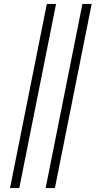

<svg xmlns="http://www.w3.org/2000/svg" viewBox="-20 -762 512 976"><path d="M31 194 218 -742H265L78 194ZM212 194 399 -742H446L259 194Z"/></svg>

Font: Montserrat Light
Style: Italic
Weight: 300
Italic angle: -11.3°
Designer: Julieta Ulanovsky
Foundry: Julieta Ulanovsky
Version: Version 9.000; ttfautohint (v1.8.4.7-5d5b)